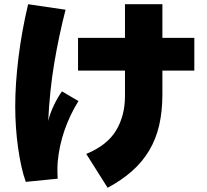

<svg xmlns="http://www.w3.org/2000/svg" viewBox="-20 -778 980 908"><path d="M290 -732Q258 -607 236.5 -479Q215 -351 208 -206Q217 -243 235 -280.5Q253 -318 273 -346L351 -300Q311 -236 285.5 -163Q260 -90 253 -13Q250 27 253 67L102 82Q90 49 81 8Q72 -33 65.5 -79Q59 -125 55.5 -175Q52 -225 52 -275Q52 -382 67.5 -507Q83 -632 113 -758ZM748 -444V-332Q748 -252 733 -186.5Q718 -121 686 -67Q654 -13 605 30.5Q556 74 489 110L388 -50Q487 -91 529 -161Q571 -231 571 -323V-444H349V-599H571V-758H748V-599H899V-444Z"/></svg>

Font: OA Gothic ExtraBold
Style: Regular
Weight: 800
Designer: Choi Chi-young, Lee Jaesang, Lee Juhyun, Han Dohee
Foundry: DDUNGSANG CORP.
Version: Version 1.000;Build 20210203